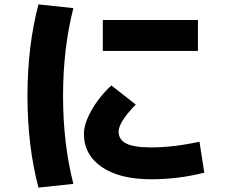

<svg xmlns="http://www.w3.org/2000/svg" viewBox="-20 -797 1040 874"><path d="M448 -565V-706H881V-565ZM314 -760Q267 -576 267 -360Q267 -144 314 40L155 57Q105 -134 105 -360Q105 -586 155 -777ZM888 -152 910 -11Q792 19 668 19Q524 19 443 -37Q362 -93 362 -188Q362 -233 396 -294Q430 -355 487 -408L598 -321Q520 -241 520 -198Q520 -161 555 -143.5Q590 -126 668 -126Q770 -126 888 -152Z"/></svg>

Font: Mplus 1p ExtraBold
Style: Regular
Weight: 800
Version: Version 1.061